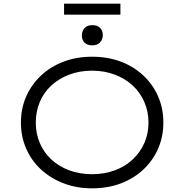

<svg xmlns="http://www.w3.org/2000/svg" viewBox="-20 -1016 1004 1046"><path d="M481 10Q397 10 326 -17.5Q255 -45 203 -93Q151 -141 122.5 -206.5Q94 -272 94 -348Q94 -425 122.5 -490Q151 -555 203 -604Q255 -653 326 -680Q397 -707 481 -707Q567 -707 637.5 -680.5Q708 -654 760.5 -605Q813 -556 841.5 -490.5Q870 -425 870 -348Q870 -272 841.5 -206.5Q813 -141 760.5 -92Q708 -43 637.5 -16.5Q567 10 481 10ZM482 -67Q549 -67 605.5 -88Q662 -109 703 -147.5Q744 -186 766.5 -237Q789 -288 789 -348Q789 -408 766.5 -460Q744 -512 703 -550Q662 -588 605 -609.5Q548 -631 482 -631Q414 -631 357.5 -609.5Q301 -588 260 -550.5Q219 -513 197 -461Q175 -409 175 -348Q175 -288 197 -236.5Q219 -185 260 -147Q301 -109 357.5 -88Q414 -67 482 -67ZM483 -769Q455 -769 440.5 -784Q426 -799 426 -824Q426 -846 440.5 -862.5Q455 -879 483 -879Q511 -879 525.5 -864Q540 -849 540 -824Q540 -802 525.5 -785.5Q511 -769 483 -769ZM329 -936V-996H636V-936Z"/></svg>

Font: Lexend Giga Light
Style: Regular
Weight: 300
Version: Version 1.007